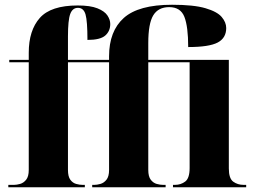

<svg xmlns="http://www.w3.org/2000/svg" viewBox="-20 -788 1073 808"><path d="M15 0V-10H39Q50 -10 64.5 -14Q79 -18 90 -31.5Q101 -45 101 -73V-526H19V-536H101V-566Q101 -660 147.5 -712.5Q194 -765 307 -765Q360 -765 390 -753Q420 -741 432 -723Q444 -705 444 -687Q444 -657 423 -638.5Q402 -620 348 -620Q348 -699 340 -727Q332 -755 308 -755Q285 -755 275.5 -729Q266 -703 266 -635V-536H439V-551Q439 -657 501 -712.5Q563 -768 704 -768Q795 -768 844.5 -753.5Q894 -739 913 -716.5Q932 -694 932 -670Q932 -628 896 -609Q860 -590 772 -590Q772 -676 756 -717Q740 -758 692 -758Q646 -758 625 -723.5Q604 -689 604 -607V-536H943V-79Q943 -37 961.5 -23.5Q980 -10 1005 -10H1016V0H708V-10H716Q741 -10 759.5 -24Q778 -38 778 -81V-526H604V-73Q604 -45 614.5 -31.5Q625 -18 639.5 -14Q654 -10 666 -10H677V0H368V-10H377Q388 -10 402.5 -14Q417 -18 428 -31.5Q439 -45 439 -73V-526H266V-73Q266 -45 276 -31.5Q286 -18 300.5 -14Q315 -10 327 -10H337V0Z"/></svg>

Font: Noto Serif Display SemiCondensed ExtraBold
Style: Regular
Weight: 800
Width: 4
Designer: Monotype Design Team
Foundry: Monotype Imaging Inc.
Version: Version 2.009